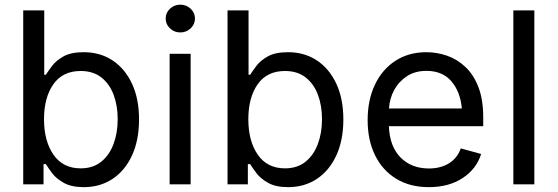

<svg xmlns="http://www.w3.org/2000/svg" viewBox="-20 -771 2332 803"><path d="M330.6 11.7Q278.8 11.7 247.1 -6.1Q215.3 -23.9 198.2 -46.6Q181.2 -69.3 171.9 -84.5H162.1V0H77.1V-727.5H165V-458.5H171.9Q181.2 -473.1 197.8 -495.4Q214.4 -517.6 245.6 -535.2Q276.9 -552.7 330.1 -552.7Q398.4 -552.7 450.4 -518.6Q502.4 -484.4 532 -421.1Q561.5 -357.9 561.5 -271.5Q561.5 -184.6 532.2 -121.1Q502.9 -57.6 450.9 -22.9Q398.9 11.7 330.6 11.7ZM317.4 -66.9Q368.7 -66.9 403.1 -94.5Q437.5 -122.1 454.8 -168.7Q472.2 -215.3 472.2 -272.5Q472.2 -329.1 455.1 -374.8Q438 -420.4 403.6 -447.3Q369.1 -474.1 317.4 -474.1Q242.2 -474.1 203.1 -418.5Q164.1 -362.8 164.1 -272.5Q164.1 -181.2 203.6 -124Q243.2 -66.9 317.4 -66.9Z M689.5 0V-545.9H777.3V0ZM733.9 -635.3Q709 -635.3 690.9 -652.3Q672.9 -669.4 672.9 -693.4Q672.9 -717.8 690.9 -734.6Q709 -751.5 733.9 -751.5Q759.3 -751.5 777.3 -734.6Q795.4 -717.8 795.4 -693.4Q795.4 -669.4 777.3 -652.3Q759.3 -635.3 733.9 -635.3Z M1185.1 11.7Q1133.3 11.7 1101.6 -6.1Q1069.8 -23.9 1052.7 -46.6Q1035.6 -69.3 1026.4 -84.5H1016.6V0H931.6V-727.5H1019.5V-458.5H1026.4Q1035.6 -473.1 1052.2 -495.4Q1068.8 -517.6 1100.1 -535.2Q1131.3 -552.7 1184.6 -552.7Q1252.9 -552.7 1304.9 -518.6Q1356.9 -484.4 1386.5 -421.1Q1416 -357.9 1416 -271.5Q1416 -184.6 1386.7 -121.1Q1357.4 -57.6 1305.4 -22.9Q1253.4 11.7 1185.1 11.7ZM1171.9 -66.9Q1223.1 -66.9 1257.6 -94.5Q1292 -122.1 1309.3 -168.7Q1326.7 -215.3 1326.7 -272.5Q1326.7 -329.1 1309.6 -374.8Q1292.5 -420.4 1258.1 -447.3Q1223.6 -474.1 1171.9 -474.1Q1096.7 -474.1 1057.6 -418.5Q1018.6 -362.8 1018.6 -272.5Q1018.6 -181.2 1058.1 -124Q1097.7 -66.9 1171.9 -66.9Z M1773.4 11.7Q1694.3 11.7 1637 -23.4Q1579.6 -58.6 1548.6 -121.6Q1517.6 -184.6 1517.6 -268.6Q1517.6 -352.5 1547.9 -416.5Q1578.1 -480.5 1633.5 -516.6Q1689 -552.7 1763.2 -552.7Q1806.6 -552.7 1848.9 -538.3Q1891.1 -523.9 1925.5 -491.9Q1960 -460 1980.5 -407.7Q2001 -355.5 2001 -279.8V-243.2H1606.4Q1609.9 -157.7 1655.5 -112.1Q1701.2 -66.4 1773.9 -66.4Q1822.3 -66.4 1857.2 -87.6Q1892.1 -108.9 1907.2 -150.4L1992.2 -127Q1973.1 -64.9 1915.3 -26.6Q1857.4 11.7 1773.4 11.7ZM1606.9 -317.4H1911.6Q1905.3 -387.2 1867.9 -430.9Q1830.6 -474.6 1763.2 -474.6Q1716.3 -474.6 1682.4 -452.6Q1648.4 -430.7 1628.9 -395Q1609.4 -359.4 1606.9 -317.4Z M2214.8 -727.5V0H2127V-727.5Z"/></svg>

Font: Inter
Style: Regular
Weight: 400
Designer: Rasmus Andersson
Foundry: rsms
Version: Version 4.001;git-9221beed3